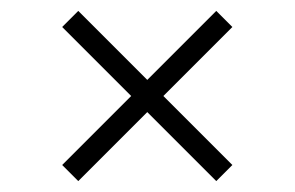

<svg xmlns="http://www.w3.org/2000/svg" viewBox="-20 -394 540 352"><path d="M94 -91.5 220.5 -218 94 -344.5 123.5 -374 250 -247.5 376.5 -374 406 -344.5 279.5 -218 406 -91.5 376.5 -62 250 -188.5 123.5 -62Z"/></svg>

Font: Newsreader Text
Style: Regular
Weight: 400
Designer: Hugues Gentile
Foundry: Production Type
Version: Version 1.002